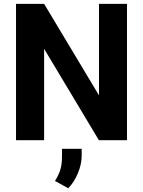

<svg xmlns="http://www.w3.org/2000/svg" viewBox="-20 -731 746 1001"><path d="M642.1 -710.9V0H495.6L210 -476.6V0H63.5V-710.9H210L496.1 -233.9V-710.9ZM405.8 44.9V80.1Q405.8 126 385.7 173.1Q365.7 220.2 335.9 250.5L266.6 212.4Q283.7 186 293.5 157Q303.2 127.9 303.2 86.9V44.9Z"/></svg>

Font: Vazirmatn UI FD
Style: Bold
Weight: 700
Designer: Saber Rastikerdar
Foundry: Saber Rastikerdar
Version: Version 33.003